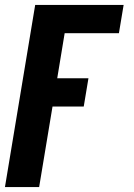

<svg xmlns="http://www.w3.org/2000/svg" viewBox="-20 -550 540 775"><path d="M0 205 122 -530H479L460 -416H241L211 -234H337L318 -120H192L138 205Z"/></svg>

Font: Iosevka Curly Slab HvObl
Style: Regular
Weight: 900
Italic angle: -9°
Monospace: yes
Designer: Belleve Invis
Foundry: Belleve Invis
Version: Version 11.1.0; ttfautohint (v1.8.3)